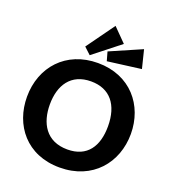

<svg xmlns="http://www.w3.org/2000/svg" viewBox="-161 -1026 1033 1155"><g transform="rotate(20 355.5 -448.0)"><path d="M688 -326C688 -509 565 -660 357 -660C153 -660 24 -514 24 -324C24 -143 141 10 353 10C564 10 688 -142 688 -326ZM543 -322C543 -195 487 -108 360 -108C223 -108 169 -209 169 -327C169 -450 227 -542 356 -542C477 -542 543 -460 543 -322ZM617 -716 588 -833 386 -745 402 -688ZM463 -821 379 -906 250 -727 293 -687Z"/></g></svg>

Font: Zilla Slab Bold
Style: Regular
Weight: 700
Designer: Typotheque.com
Foundry: Typotheque type foundry
Version: Version 1.3; 2018